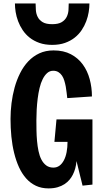

<svg xmlns="http://www.w3.org/2000/svg" viewBox="-20 -1051 593 1087"><path d="M360.8 -495.6Q358.9 -509.8 357.2 -526.6Q355.5 -543.5 352.3 -560.8Q349.1 -578.1 344.2 -594.2Q339.4 -610.4 331.1 -622.8Q322.8 -635.3 310.5 -642.8Q298.3 -650.4 281.2 -650.4Q261.7 -650.4 247.1 -637.5Q232.4 -624.5 221.7 -603Q210.9 -581.5 204.1 -553Q197.3 -524.4 193.4 -493.4Q189.5 -462.4 187.7 -430.4Q186 -398.4 186 -370.1Q186 -343.3 186.5 -313Q187 -282.7 189.7 -252.9Q192.4 -223.1 198 -195.8Q203.6 -168.5 214.4 -147.7Q225.1 -127 241.7 -114.5Q258.3 -102.1 282.2 -102.1Q301.8 -102.1 316.7 -113Q331.5 -124 341.8 -143.6Q352.1 -163.1 357.2 -189.9Q362.3 -216.8 362.3 -248H288.1L299.8 -375H503.4V-5.9L447.3 0Q446.8 -2 445.1 -9.3Q443.4 -16.6 440.9 -26.6Q438.5 -36.6 435.3 -48.8Q432.1 -61 429.2 -73.7Q421.9 -103 413.1 -139.2Q409.7 -95.7 392.1 -61.5Q384.8 -46.9 373.3 -33.2Q361.8 -19.5 345.2 -8.5Q328.6 2.4 306.2 9Q283.7 15.6 254.4 15.6Q214.8 15.6 183.3 0.7Q151.9 -14.2 128.2 -40.8Q104.5 -67.4 87.6 -104.2Q70.8 -141.1 60.1 -184.8Q49.3 -228.5 44.4 -277.6Q39.6 -326.7 39.6 -377.9Q39.6 -421.4 45.2 -466.8Q50.8 -512.2 62.7 -555.4Q74.7 -598.6 93.8 -636.7Q112.8 -674.8 139.9 -703.6Q167 -732.4 202.6 -749Q238.3 -765.6 283.2 -765.6Q340.3 -765.6 381.3 -743.9Q422.4 -722.2 448.7 -686Q475.1 -649.9 487.8 -602.8Q500.5 -555.7 500.5 -504.9ZM181.6 -1031.2Q181.6 -1013.7 183.1 -993.2Q184.6 -972.7 193.4 -955.1Q202.1 -937.5 221.2 -925.8Q240.2 -914.1 275.4 -914.1Q310.5 -914.1 329.6 -925.8Q348.6 -937.5 357.4 -955.1Q366.2 -972.7 367.7 -993.2Q369.1 -1013.7 369.1 -1031.2H486.3Q486.3 -1008.8 482.2 -982.9Q478 -957 468.3 -930.9Q458.5 -904.8 442.4 -880.6Q426.3 -856.4 402.8 -837.9Q379.4 -819.3 347.9 -808.1Q316.4 -796.9 275.4 -796.9Q234.4 -796.9 202.9 -808.1Q171.4 -819.3 147.9 -837.9Q124.5 -856.4 108.4 -880.6Q92.3 -904.8 82.5 -930.9Q72.8 -957 68.6 -982.9Q64.5 -1008.8 64.5 -1031.2Z"/></svg>

Font: Francois One
Style: Regular
Weight: 400
Designer: Vernon Adams
Foundry: vernon adams
Version: Version 1.000